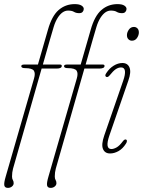

<svg xmlns="http://www.w3.org/2000/svg" viewBox="-42 -739 695 934"><path d="M61.5 -417Q61.5 -425 75.5 -425H142.5L191 -593.5Q210 -661.5 243.2 -690.2Q276.5 -719 321.5 -719Q343.5 -719 354.5 -712Q365.5 -705 365.5 -695.5Q365.5 -688 360.2 -681.5Q355 -675 343.5 -675Q328 -675 318 -681.2Q308 -687.5 289 -687.5Q262 -687.5 240 -654.5Q227 -634.5 219 -607.5Q211 -580.5 200.5 -544.5L166.5 -425H250Q258.5 -425 258.5 -418.5Q258.5 -405.5 233.5 -405.5H160.5L21.5 81Q16.5 99.5 16.5 119.5Q16.5 130.5 20.5 136.8Q24.5 143 24.5 152Q24.5 161.5 16.2 168.2Q8 175 -3.5 175Q-18.5 175 -21 163Q-23.5 151 -14 119L123.5 -357Q131 -382.5 122.8 -395Q114.5 -407.5 80.5 -407.5Q61.5 -407.5 61.5 -417ZM269.5 -417Q269.5 -425 283.5 -425H350.5L399 -593.5Q418 -661.5 451.2 -690.2Q484.5 -719 529.5 -719Q551.5 -719 562.5 -712Q573.5 -705 573.5 -695.5Q573.5 -688 568.2 -681.5Q563 -675 551.5 -675Q536 -675 526 -681.2Q516 -687.5 497 -687.5Q470 -687.5 448 -654.5Q435 -634.5 427 -607.5Q419 -580.5 408.5 -544.5L374.5 -425H458Q466.5 -425 466.5 -418.5Q466.5 -405.5 441.5 -405.5H368.5L229.5 81Q224.5 99.5 224.5 119.5Q224.5 130.5 228.5 136.8Q232.5 143 232.5 152Q232.5 161.5 224.2 168.2Q216 175 204.5 175Q189.5 175 187 163Q184.5 151 194 119L331.5 -357Q339 -382.5 330.8 -395Q322.5 -407.5 288.5 -407.5Q269.5 -407.5 269.5 -417ZM599.5 -541Q590 -541 582.8 -548Q575.5 -555 575.5 -568Q575.5 -581.5 584.8 -594.8Q594 -608 609.5 -608Q619.5 -608 626.5 -601Q633.5 -594 633.5 -581Q633.5 -567.5 624.5 -554.2Q615.5 -541 599.5 -541ZM490 -79.5Q467.5 -14 500 -14Q511 -14 525 -21.8Q539 -29.5 555 -51Q564.5 -64 572.5 -59.5Q576 -57.5 575.2 -51.5Q574.5 -45.5 570.5 -40Q555 -15.5 534.5 -4Q514 7.5 493.5 7.5Q468 7.5 459 -14.2Q450 -36 465 -79.5L557 -345.5Q568 -376.5 565.8 -393.8Q563.5 -411 547 -411Q534 -411 521.2 -402.5Q508.5 -394 491 -372Q482 -361 474 -365.5Q466 -371 475.5 -384Q490 -406.5 511 -419.5Q532 -432.5 553.5 -432.5Q579 -432.5 588 -410.5Q597 -388.5 582.5 -347.5Z"/></svg>

Font: Fraunces 144pt S100 Thin
Style: Italic
Weight: 100
Italic angle: -16°
Version: Version 1.000; ttfautohint (v1.8.3)